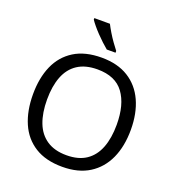

<svg xmlns="http://www.w3.org/2000/svg" viewBox="-165 -1074 1111 1215"><g transform="rotate(20 390.5 -467.0)"><path d="M720 -358Q720 -247 682.5 -164.5Q645 -82 572 -36Q499 10 391 10Q280 10 206.5 -36Q133 -82 97 -165Q61 -248 61 -359Q61 -469 97 -551Q133 -633 206.5 -679Q280 -725 392 -725Q499 -725 572 -679.5Q645 -634 682.5 -551.5Q720 -469 720 -358ZM156 -358Q156 -268 181 -203Q206 -138 258.5 -103Q311 -68 391 -68Q472 -68 523.5 -103Q575 -138 600 -203Q625 -268 625 -358Q625 -493 569 -569.5Q513 -646 392 -646Q311 -646 258.5 -611.5Q206 -577 181 -512.5Q156 -448 156 -358ZM366 -944Q377 -922 393.5 -894.5Q410 -867 428.5 -841Q447 -815 462 -796V-784H403Q386 -798 365 -817.5Q344 -837 323.5 -858.5Q303 -880 286.5 -900Q270 -920 261 -934V-944Z"/></g></svg>

Font: Noto Sans Cherokee
Style: Regular
Weight: 400
Designer: Monotype Design Team
Foundry: Monotype Imaging Inc.
Version: Version 2.001